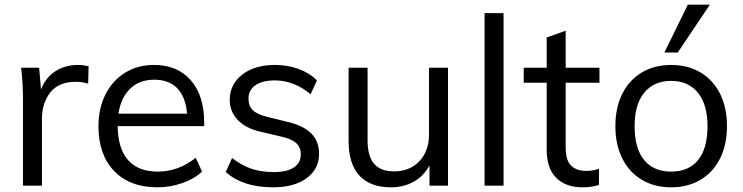

<svg xmlns="http://www.w3.org/2000/svg" viewBox="-20 -792 3169 819"><path d="M358 -509 356 -435Q333 -443 303 -443Q230 -443 194.5 -397.5Q159 -352 159 -287V0H78V-362Q78 -440 70 -503H147L155 -410Q174 -461 216 -488Q258 -515 312 -515Q337 -515 358 -509Z M851 -254H482Q483 -158 526.5 -109Q570 -60 653 -60Q741 -60 815 -119L842 -60Q809 -29 757.5 -11Q706 7 652 7Q534 7 467 -62.5Q400 -132 400 -253Q400 -330 430 -389.5Q460 -449 514 -482Q568 -515 637 -515Q737 -515 794 -449.5Q851 -384 851 -269ZM485 -307H778Q772 -378 736.5 -415Q701 -452 638 -452Q575 -452 535.5 -414Q496 -376 485 -307Z M943 -58 970 -118Q1011 -86 1053 -72Q1095 -58 1147 -58Q1204 -58 1233.5 -77.5Q1263 -97 1263 -134Q1263 -164 1243 -182Q1223 -200 1177 -210L1092 -230Q1029 -244 994.5 -280Q960 -316 960 -366Q960 -432 1013 -473.5Q1066 -515 1153 -515Q1206 -515 1253 -498Q1300 -481 1332 -449L1305 -390Q1234 -449 1153 -449Q1099 -449 1069.5 -428.5Q1040 -408 1040 -371Q1040 -340 1058.5 -322Q1077 -304 1118 -294L1203 -273Q1273 -257 1307 -223.5Q1341 -190 1341 -136Q1341 -71 1288 -32Q1235 7 1144 7Q1017 7 943 -58Z M1891 -503V0H1812V-87Q1788 -41 1745 -17Q1702 7 1648 7Q1559 7 1513 -43Q1467 -93 1467 -191V-503H1548V-193Q1548 -125 1576 -93Q1604 -61 1661 -61Q1728 -61 1769 -104.5Q1810 -148 1810 -219V-503Z M2047 0V-736H2128V0Z M2393 -439V-164Q2393 -108 2416 -85.5Q2439 -63 2481 -63Q2509 -63 2535 -72V-3Q2504 7 2465 7Q2393 7 2352.5 -33.5Q2312 -74 2312 -153V-439H2214V-503H2312V-632L2393 -661V-503H2537V-439Z M2605 -254Q2605 -333 2634.5 -392Q2664 -451 2718 -483Q2772 -515 2843 -515Q2914 -515 2968 -483Q3022 -451 3051.5 -392Q3081 -333 3081 -254Q3081 -175 3051.5 -116Q3022 -57 2968 -25Q2914 7 2843 7Q2772 7 2718 -25Q2664 -57 2634.5 -116Q2605 -175 2605 -254ZM2998 -254Q2998 -346 2957 -396.5Q2916 -447 2843 -447Q2769 -447 2728 -396.5Q2687 -346 2687 -254Q2687 -159 2727.5 -109.5Q2768 -60 2843 -60Q2918 -60 2958 -109.5Q2998 -159 2998 -254ZM2871 -568H2814L2914 -772H3008Z"/></svg>

Font: Muli-Regular
Style: Regular
Weight: 400
Version: Version 2.000